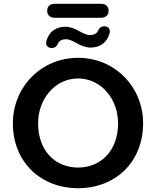

<svg xmlns="http://www.w3.org/2000/svg" viewBox="-20 -983 824 1013"><path d="M392 10C587 10 735 -126 735 -333C735 -523 587 -678 392 -678C196 -678 48 -523 48 -332C48 -126 197 10 392 10ZM392 -99C272 -99 181 -187 181 -332C181 -463 272 -569 392 -569C512 -569 603 -463 603 -332C603 -187 511 -99 392 -99ZM271 -889H511C538 -889 553 -903 553 -926C553 -950 538 -963 511 -963H271C244 -963 229 -950 229 -926C229 -903 244 -889 271 -889ZM250 -730C268 -729 279 -737 285 -752C292 -769 309 -776 329 -776C366 -776 403 -732 458 -732C507 -732 545 -758 558 -807C564 -829 552 -843 533 -844C515 -845 504 -837 498 -822C491 -805 474 -798 454 -798C416 -798 379 -842 325 -842C276 -842 238 -816 225 -767C219 -745 231 -731 250 -730Z"/></svg>

Font: SN Pro SemiBold
Style: Regular
Weight: 600
Designer: Tobias Whetton
Foundry: Supernotes
Version: Version 1.003;Glyphs 3.3 (3324)